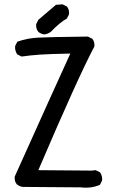

<svg xmlns="http://www.w3.org/2000/svg" viewBox="-20 -846 540 873"><path d="M346.7 5.9 84 3.9Q68.4 2 56.6 -7.8Q44.9 -21.5 46.9 -43Q234.4 -460 299.8 -602.5Q205.1 -600.6 162.1 -597.7Q119.1 -594.7 78.1 -588.9L58.6 -598.6Q46.9 -615.2 48.8 -636.7L58.6 -656.2Q101.6 -671.9 150.4 -674.8Q199.2 -677.7 379.9 -679.7L399.4 -669.9Q411.1 -656.2 409.2 -634.8Q335 -495.1 154.3 -72.3L397.5 -70.3L415 -72.3L434.6 -62.5Q446.3 -46.9 444.3 -25.4L434.6 -5.9Q395.5 11.7 346.7 5.9ZM181.6 -689.5Q166 -691.4 154.3 -701.2Q142.6 -714.8 144.5 -736.3L154.3 -755.9L234.4 -824.2L264.6 -826.2L284.2 -816.4Q295.9 -802.7 293.9 -781.2L284.2 -761.7Q252 -744.1 210.9 -701.2Q197.3 -691.4 181.6 -689.5Z"/></svg>

Font: JasonHandwriting4
Style: Regular
Weight: 400
Version: Version 1.01.21